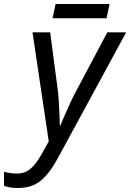

<svg xmlns="http://www.w3.org/2000/svg" viewBox="-114 -697 649 957"><path d="M-25 240Q-49 240 -64.5 237Q-80 234 -94 230V159Q-80 163 -64 165.5Q-48 168 -30 168Q11 168 39.5 143Q68 118 94 70L129 8L48 -536H136L171 -271Q176 -239 178.5 -200.5Q181 -162 182.5 -127.5Q184 -93 184 -72H187Q194 -88 207.5 -120Q221 -152 237 -186Q253 -220 265 -242L421 -536H515L175 90Q135 165 90.5 202.5Q46 240 -25 240ZM148 -606 163 -677H432L417 -606Z"/></svg>

Font: Noto IKEA Latin
Style: Italic
Weight: 400
Italic angle: -12°
Designer: Monotype Design Team
Foundry: Monotype Imaging Inc.
Version: Version 1.0